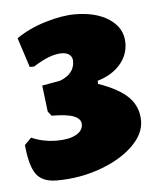

<svg xmlns="http://www.w3.org/2000/svg" viewBox="-39 -763 407 479"><g transform="rotate(-5 164.5 -523.5)"><path d="M13 -414 30 -431Q59 -418 94 -418Q124 -418 141.5 -427.5Q159 -437 159 -453Q159 -467 141.5 -474Q124 -481 86 -481L77 -492L69 -558L114 -566Q151 -580 151 -612Q151 -622 144 -628Q137 -634 124 -634Q95 -634 53 -607H42L18 -681Q50 -703 91.5 -715.5Q133 -728 165 -728Q219 -728 252 -705.5Q285 -683 285 -646Q285 -615 264 -591.5Q243 -568 208 -558V-550Q260 -532 283.5 -508Q307 -484 307 -449Q307 -416 276 -386Q245 -356 193.5 -337.5Q142 -319 85 -319Q49 -319 33.5 -340Q18 -361 13 -414Z"/></g></svg>

Font: Alegreya SC Black
Style: Regular
Weight: 900
Designer: Juan Pablo del Peral
Foundry: Huerta Tipografica
Version: Version 2.007; ttfautohint (v1.6)